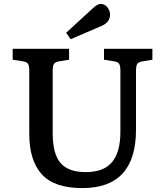

<svg xmlns="http://www.w3.org/2000/svg" viewBox="-20 -950 842 984"><path d="M402 14Q258 14 194 -57Q130 -128 130 -263V-588Q130 -613 123.5 -623Q117 -633 96 -636L45 -644V-700H334V-644L280 -635Q262 -632 256 -621.5Q250 -611 250 -585V-268Q250 -163 289.5 -115.5Q329 -68 420 -68Q512 -68 554.5 -119.5Q597 -171 597 -273V-588Q597 -613 590.5 -623Q584 -633 563 -636L513 -644V-700H761V-644L708 -635Q689 -632 683 -622Q677 -612 677 -584V-285Q677 14 402 14ZM342 -749 319 -782 454 -906Q480 -930 495 -930Q517 -930 530.5 -912.5Q544 -895 544 -875Q544 -835 498 -816Z"/></svg>

Font: Literata Medium
Style: Regular
Weight: 500
Designer: Latin by Veronika Burian and Jose Scaglione. Greek by Irene Vlachou. Cyrillic by Vera Evstafieva.
Foundry: TypeTogether
Version: Version 3.103; ttfautohint (v1.8.4.7-5d5b);gftools[0.9.29]